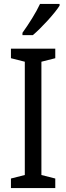

<svg xmlns="http://www.w3.org/2000/svg" viewBox="-20 -963 340 983"><path d="M285 -934V-943H185C164 -898 130 -844 95 -795V-783H148C191 -819 260 -894 285 -934ZM263 0V-49L192 -67V-647L263 -665V-714H36V-665L107 -647V-67L36 -49V0Z"/></svg>

Font: Noto Sans Georgian Condensed
Style: Regular
Weight: 400
Width: 3
Designer: Monotype Design Team, Akaki Razmadze
Foundry: Google LLC
Version: Version 2.005